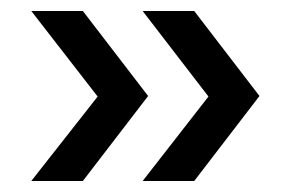

<svg xmlns="http://www.w3.org/2000/svg" viewBox="-20 -434 530 350"><path d="M453 -259 334 -104H240L360 -258L240 -414H334ZM250 -259 131 -104H37L158 -258L37 -414H131Z"/></svg>

Font: Teko Regular
Style: Regular
Weight: 400
Designer: Manushi Parikh, Jonny Pinhorn
Foundry: Indian Type Foundry
Version: Version 1.105;PS 1.0;hotconv 1.0.78;makeotf.lib2.5.61930; tt